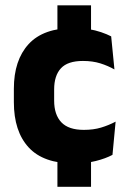

<svg xmlns="http://www.w3.org/2000/svg" viewBox="-20 -612 487 734"><path d="M328 -429.5H199.5V-591.5H328ZM328 102H199.5V-68.5H328ZM263 13Q146 13 89.5 -48.5Q33 -110 33 -221.5V-272.5Q33 -382 89.5 -443.5Q146 -505 262.5 -505Q292.5 -505 318.5 -500.8Q344.5 -496.5 366.5 -489Q388.5 -481.5 405 -473L417.5 -346.5Q393 -360.5 363.5 -369.8Q334 -379 297 -379Q239 -379 213 -351Q187 -323 187 -270V-227.5Q187 -173.5 214.5 -144.5Q242 -115.5 300.5 -115.5Q337 -115.5 366.2 -124.2Q395.5 -133 422 -147L410 -20Q384 -6 346 3.5Q308 13 263 13Z"/></svg>

Font: Anek Gurmukhi Medium
Style: Bold
Weight: 700
Version: Version 1.003